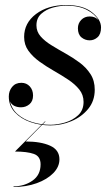

<svg xmlns="http://www.w3.org/2000/svg" viewBox="-20 -489 447 764"><path d="M141.5 165Q141.5 133 114.8 123.5Q88 114 39.5 114L159 -6H161.5L82 74Q142.5 74 179.5 90.8Q216.5 107.5 216.5 145Q216.5 175 192 200Q167.5 225 126 240Q84.5 255 34 255V252.5Q76.5 252.5 109 230Q141.5 207.5 141.5 165ZM357 -132Q357 -87.5 331 -55.8Q305 -24 264.5 -7Q224 10 180.5 10Q138.5 10 100.8 -3.2Q63 -16.5 39 -42.2Q15 -68 15 -105Q15 -127 28.2 -143.2Q41.5 -159.5 65 -159.5Q85.5 -159.5 98.5 -145.2Q111.5 -131 111.5 -109Q111.5 -86 97 -74Q82.5 -62 63.5 -62Q49 -62 37.5 -67.5Q26 -73 20 -85Q27 -54.5 50.8 -34Q74.5 -13.5 108.8 -3Q143 7.5 180 7.5Q208 7.5 238.8 -1.5Q269.5 -10.5 291 -30.5Q312.5 -50.5 312.5 -83.5Q312.5 -111.5 295.5 -132.8Q278.5 -154 251.5 -172Q224.5 -190 194.2 -207.2Q164 -224.5 137.2 -243.8Q110.5 -263 93.2 -286.8Q76 -310.5 76 -342Q76 -397.5 123.2 -433.2Q170.5 -469 244 -469Q310 -469 346 -440.2Q382 -411.5 382 -380Q382 -353 368.2 -340.8Q354.5 -328.5 337 -328.5Q318.5 -328.5 304.2 -340.2Q290 -352 290 -376.5Q290 -396 303.2 -409.8Q316.5 -423.5 337 -423.5Q359 -423.5 371 -409.5Q358.5 -432.5 326 -449.5Q293.5 -466.5 244 -466.5Q218.5 -466.5 191 -459Q163.5 -451.5 144.2 -434.2Q125 -417 125 -388Q125 -363 141.8 -344Q158.5 -325 185 -308.8Q211.5 -292.5 241 -276Q270.5 -259.5 297 -239.8Q323.5 -220 340.2 -194Q357 -168 357 -132Z"/></svg>

Font: Bodoni* 72pt
Style: Italic
Weight: 400
Italic angle: -13°
Version: Version 2.3